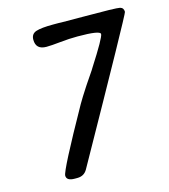

<svg xmlns="http://www.w3.org/2000/svg" viewBox="-103 -749 740 841"><g transform="rotate(-15 267.0 -328.5)"><path d="M533.7 -638.7Q533.7 -629.4 189.5 -15.6Q174.8 10.3 144 10.3H132.3Q95.2 10.3 95.2 -13.2Q95.2 -36.6 242.2 -298.8Q255.9 -322.8 286.1 -369.1L293 -379.4Q301.8 -392.6 306.2 -398.9L326.7 -429.2L333 -439.5Q407.7 -555.7 407.7 -572Q407.7 -588.4 304.7 -588.4Q266.6 -588.4 225.6 -584Q184.6 -579.6 162.1 -579.6Q114.3 -579.6 114.3 -624.5Q114.3 -650.9 137.9 -658.7Q161.6 -666.5 215.8 -666.5H239.7L252 -666L348.6 -665.5Q501.5 -665.5 517.6 -661.4Q533.7 -657.2 533.7 -638.7Z"/></g></svg>

Font: Averia Sans Libre
Style: Italic
Weight: 400
Italic angle: -7.90001°
Version: Version 1.002